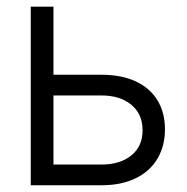

<svg xmlns="http://www.w3.org/2000/svg" viewBox="-20 -550 555 570"><path d="M469.7 -166Q469.7 -116.7 447.5 -79.1Q425.3 -41.5 382.8 -20.8Q340.3 0 281.2 0H71.3V-530.3H138.7V-328.1H281.2Q340.8 -328.1 383.1 -308.3Q425.3 -288.6 447.5 -252.2Q469.7 -215.8 469.7 -166ZM281.2 -61.5Q336.4 -61.5 369.9 -88.6Q403.3 -115.7 403.3 -163.1Q403.3 -211.4 369.9 -239Q336.4 -266.6 281.2 -266.6H138.7V-61.5Z"/></svg>

Font: Pretendard JP Light
Style: Regular
Weight: 300
Designer: Base glyphs from Inter by Rasmus Andersson; Hangeul glyphs from Noto Sans CJK(Source Han Sans) by Jang Soo-young and Kan
Foundry: Kil Hyung-jin
Version: Version 1.309